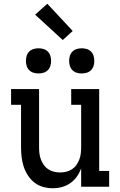

<svg xmlns="http://www.w3.org/2000/svg" viewBox="-20 -994 640 1022"><path d="M261 8Q235 8 209.5 1Q184 -6 163.5 -22Q143 -38 128.5 -60.5Q114 -83 106 -107.5Q98 -132 95 -158Q92 -184 92 -210V-436H39V-520H188V-210Q188 -193 190 -176.5Q192 -160 198 -144.5Q204 -129 213.5 -115.5Q223 -102 237 -93Q251 -84 267 -80Q283 -76 300 -76Q317 -76 333 -80Q349 -84 363 -93Q377 -102 386.5 -115.5Q396 -129 402 -144.5Q408 -160 410 -176.5Q412 -193 412 -210V-436H359V-520H508V-84H561V0H412V-98Q404 -75 389.5 -54.5Q375 -34 354.5 -19.5Q334 -5 310 1.5Q286 8 261 8ZM415 -603Q401 -603 388 -607Q375 -611 365.5 -620.5Q356 -630 352 -643Q348 -656 348 -670Q348 -684 352 -697Q356 -710 365.5 -719.5Q375 -729 388 -733Q401 -737 415 -737Q429 -737 442 -733Q455 -729 464.5 -719.5Q474 -710 478 -697Q482 -684 482 -670Q482 -656 478 -643Q474 -630 464.5 -620.5Q455 -611 442 -607Q429 -603 415 -603ZM185 -603Q171 -603 158 -607Q145 -611 135.5 -620.5Q126 -630 122 -643Q118 -656 118 -670Q118 -684 122 -697Q126 -710 135.5 -719.5Q145 -729 158 -733Q171 -737 185 -737Q199 -737 212 -733Q225 -729 234.5 -719.5Q244 -710 248 -697Q252 -684 252 -670Q252 -656 248 -643Q244 -630 234.5 -620.5Q225 -611 212 -607Q199 -603 185 -603ZM314 -781 167 -916 232 -974 367 -829Z"/></svg>

Font: Iosevka HT Medium Extended
Style: Regular
Weight: 500
Width: 7
Monospace: yes
Designer: Belleve Invis
Foundry: Belleve Invis
Version: Version 32.3.0; ttfautohint (v1.8.4)